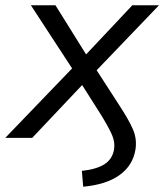

<svg xmlns="http://www.w3.org/2000/svg" viewBox="-47 -522 622 727"><path d="M268 185 263 125Q319 119 349 99.5Q379 80 385 43Q389 16 377 -11.5Q365 -39 335 -88L264 -200L75 0H-27L226 -263L70 -502H163L279 -316L454 -502H555L319 -256L403 -126Q441 -68 456.5 -32Q472 4 466 44Q456 105 405.5 141Q355 177 268 185Z"/></svg>

Font: Mulish
Style: Italic
Weight: 400
Italic angle: -9°
Designer: Vernon Adams
Foundry: Vernon Adams
Version: Version 3.603; ttfautohint (v1.8.3)